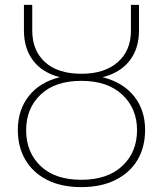

<svg xmlns="http://www.w3.org/2000/svg" viewBox="-20 -762 667 786"><path d="M313 4Q231 4 173 -25.5Q115 -55 84 -107.5Q53 -160 53 -230Q53 -312 98 -369Q143 -426 225 -446Q154 -464 116 -513.5Q78 -563 78 -637V-742H112V-637Q112 -555 164.5 -507.5Q217 -460 313 -460Q408 -460 462 -507.5Q516 -555 516 -636V-742H549V-637Q549 -563 510.5 -513.5Q472 -464 400 -446Q483 -425 528.5 -368.5Q574 -312 574 -230Q574 -160 543 -107.5Q512 -55 453 -25.5Q394 4 313 4ZM313 -26Q420 -26 480.5 -82.5Q541 -139 541 -229Q541 -318 480.5 -374.5Q420 -431 313 -431Q205 -431 146 -374.5Q87 -318 87 -229Q87 -139 146 -82.5Q205 -26 313 -26Z"/></svg>

Font: Montserrat ExtraLight
Style: Regular
Weight: 200
Designer: Julieta Ulanovsky
Foundry: Julieta Ulanovsky
Version: Version 9.000; ttfautohint (v1.8.4.7-5d5b)